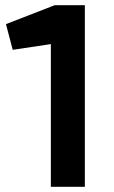

<svg xmlns="http://www.w3.org/2000/svg" viewBox="-20 -720 439 740"><path d="M176 0V-550L29 -528L3 -627L191 -700H307V0Z"/></svg>

Font: REM Medium
Style: Regular
Weight: 500
Designer: Octavio Pardo
Foundry: Ashler Design
Version: Version 1.005;gftools[0.9.28]